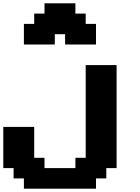

<svg xmlns="http://www.w3.org/2000/svg" viewBox="-20 -1020 852 1165"><path d="M125 125H562.5V62.5H625V0H687.5V-625H500V-62.5H437.5V0H250V-62.5H187.5V-250H0V0H62.5V62.5H125ZM375 -750H562.5V-875H500V-937.5H437.5V-1000H250V-937.5H187.5V-875H125V-750H312.5V-812.5H375Z"/></svg>

Font: Faithful 32x
Style: Semibold
Weight: 400
Foundry: Faithful Resource Pack
Version: Version 1.0; January 27, 2023